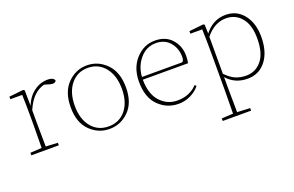

<svg xmlns="http://www.w3.org/2000/svg" viewBox="-90 -828 2170 1417"><g transform="rotate(-20 994.5 -119.5)"><path d="M163 -346Q188 -410 237.5 -447Q287 -484 347 -484Q388 -484 400 -460Q397 -442 371 -442Q360 -442 319 -455L309 -458Q262 -445 227 -410.5Q192 -376 163 -311V-210Q163 -129 165 -25L259 -20V0H43V-20L133 -25Q135 -129 135 -210V-255Q135 -366 132 -442H39V-462L151 -474L161 -468Z M469 -233Q469 -129 519.5 -67Q570 -5 654 -5Q738 -5 788.5 -67Q839 -129 839 -233Q839 -338 788 -401Q737 -464 654 -464Q571 -464 520 -401Q469 -338 469 -233ZM501.5 -418.5Q566 -484 654 -484Q742 -484 806.5 -418.5Q871 -353 871 -233Q871 -113 806.5 -49Q742 15 654 15Q566 15 501.5 -49Q437 -113 437 -233Q437 -353 501.5 -418.5Z M1008 -264H1318Q1338 -264 1338 -303Q1338 -369 1298 -416.5Q1258 -464 1188 -464Q1114 -464 1063.5 -405Q1013 -346 1008 -264ZM1362 -243H1007Q1008 -128 1063 -69.5Q1118 -11 1196 -11Q1292 -11 1353 -75L1364 -64Q1334 -27 1289.5 -6Q1245 15 1196 15Q1105 15 1040 -49.5Q975 -114 975 -237Q975 -347 1038 -415.5Q1101 -484 1188 -484Q1272 -484 1320 -430.5Q1368 -377 1368 -300Q1368 -266 1362 -243Z M1577 -373V-82Q1617 -41 1653.5 -25.5Q1690 -10 1737 -10Q1810 -10 1857.5 -68Q1905 -126 1905 -242Q1905 -346 1858.5 -402.5Q1812 -459 1737 -459Q1647 -459 1577 -373ZM1575 -468 1577 -398Q1644 -484 1743 -484Q1831 -484 1884 -416.5Q1937 -349 1937 -242Q1937 -125 1883 -55Q1829 15 1738 15Q1639 15 1577 -56V35Q1577 116 1579 220L1680 225V245H1457V225L1547 220Q1549 116 1549 35V-255Q1549 -366 1546 -442H1453V-462L1565 -474Z"/></g></svg>

Font: TypoPRO Source Serif Pro
Style: Regular
Weight: 200
Designer: Frank Grießhammer
Foundry: Adobe Systems Incorporated
Version: Version 1.017;PS (version unavailable);hotconv 1.0.79;makeot